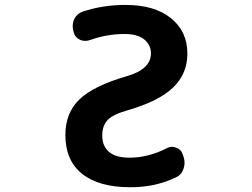

<svg xmlns="http://www.w3.org/2000/svg" viewBox="-20 -784 1040 793"><path d="M350.6 -618.2Q341.8 -615.2 332 -615.2Q320.3 -615.2 309.6 -620.1Q289.1 -629.9 284.2 -651.4L282.2 -659.2Q280.3 -668 280.3 -675.8Q280.3 -691.4 287.1 -706.1Q298.8 -728.5 322.3 -736.3Q405.3 -763.7 498 -763.7Q618.2 -763.7 686 -709Q753.9 -654.3 753.9 -562.5Q753.9 -479.5 695.3 -422.9Q636.7 -366.2 508.8 -329.1Q446.3 -311.5 424.3 -288.1Q402.3 -264.6 402.3 -224.6Q402.3 -180.7 430.2 -156.7Q458 -132.8 514.6 -132.8Q592.8 -132.8 668.9 -171.9Q679.7 -177.7 690.4 -177.7Q699.2 -177.7 708 -173.8Q728.5 -167 734.4 -146.5L739.3 -132.8Q742.2 -122.1 742.2 -110.4Q742.2 -97.7 737.3 -85Q728.5 -60.5 705.1 -50.8Q621.1 -10.7 521.5 -10.7Q519.5 -10.7 517.6 -10.7Q388.7 -10.7 319.3 -65.9Q250 -121.1 250 -226.6Q250 -317.4 308.1 -373.5Q366.2 -429.7 504.9 -469.7Q602.5 -498 603.5 -562.5Q603.5 -598.6 575.7 -621.1Q547.9 -643.6 495.1 -643.6Q420.9 -643.6 350.6 -618.2Z"/></svg>

Font: Gen Jyuu Gothic Monospace Bold
Style: Bold
Weight: 700
Designer: [Source Han Sans]
Ryoko NISHIZUKA  (kana & ideographs); Paul D. Hunt (Latin, Greek & Cyrillic); Wenlong ZHANG  (bopomofo
Version: Version 1.002.20150607